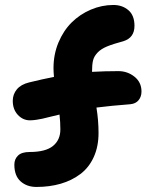

<svg xmlns="http://www.w3.org/2000/svg" viewBox="-20 -700 602 764"><path d="M125 43.9Q86.9 43.9 62 21.7Q37.1 -0.5 37.1 -44.9Q37.1 -66.9 51.8 -81.1Q66.4 -95.2 98.1 -95.2Q161.1 -95.2 190.7 -119.1Q220.2 -143.1 220.2 -185.1Q220.2 -214.4 216.8 -244.1Q205.6 -241.7 181.2 -235.6Q156.7 -229.5 147.9 -227.5Q139.2 -225.6 125 -223.4Q110.8 -221.2 99.1 -221.2Q71.3 -221.2 51 -242.9Q30.8 -264.6 30.8 -298.8Q30.8 -324.7 47.1 -344.5Q63.5 -364.3 96.2 -372.1Q149.9 -385.3 194.8 -394Q192.9 -413.6 192.9 -429.2Q192.9 -483.4 212.6 -530.8Q232.4 -578.1 265.1 -610.6Q297.9 -643.1 341.3 -661.6Q384.8 -680.2 431.2 -680.2Q466.8 -680.2 491 -659.4Q515.1 -638.7 515.1 -597.2Q515.1 -549.8 471.2 -536.1Q429.2 -524.9 405.3 -514.9Q381.3 -504.9 367.7 -490.2Q354 -475.6 350.1 -459Q346.2 -442.4 346.2 -414.1Q398.9 -417 451.2 -417Q487.3 -417 515.1 -394.8Q543 -372.6 543 -335.9Q543 -315.4 531.5 -301.3Q520 -287.1 498 -285.2Q421.4 -279.3 363.8 -272Q372.1 -221.2 372.1 -170.9Q372.1 -116.7 353 -75Q334 -33.2 300 -7.6Q266.1 18.1 221.9 31Q177.7 43.9 125 43.9Z"/></svg>

Font: Shantell Sans Irregular Bouncy
Style: Bold
Weight: 700
Designer: Stephen Nixon, Anya Danilova, Shantell Martin
Foundry: Arrow Type
Version: Version 1.006;[9816181b4]